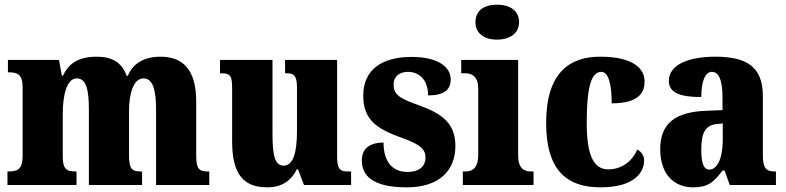

<svg xmlns="http://www.w3.org/2000/svg" viewBox="-20 -793 3368 823"><path d="M12 0H308V-58H305C266 -58 249 -67 249 -122V-305C249 -385 266 -457 309 -457C350 -457 361 -408 361 -323V0H589V-58H585C546 -58 533 -67 533 -128V-316C533 -392 552 -457 595 -457C635 -457 649 -408 649 -323V0H877V-58H873C834 -58 821 -67 821 -128V-358C821 -493 765 -550 668 -550C591 -550 547 -515 528 -468H523C503 -524 462 -550 395 -550C309 -550 272 -515 250 -469H245L233 -536H14V-483H17C56 -483 77 -474 77 -418V-125C77 -67 55 -58 16 -58H12Z M1125 10C1188 10 1228 -18 1253 -68H1257L1283 0H1485V-58H1474C1444 -58 1425 -61 1425 -119V-536H1202V-479H1205C1236 -479 1253 -474 1253 -418V-232C1253 -140 1237 -83 1196 -83C1156 -83 1148 -131 1148 -226V-536H923V-479H927C972 -479 975 -464 975 -407V-188C975 -55 1017 10 1125 10Z M1724 10C1862 10 1932 -61 1932 -168C1932 -270 1867 -309 1772 -343C1689 -372 1667 -390 1667 -431C1667 -466 1693 -485 1729 -485C1777 -485 1815 -450 1815 -384C1882 -384 1912 -407 1912 -453C1912 -501 1865 -549 1744 -549C1619 -549 1537 -496 1537 -383C1537 -284 1590 -242 1698 -204C1770 -178 1804 -159 1804 -118C1804 -85 1783 -56 1726 -56C1667 -56 1624 -94 1624 -182C1573 -182 1531 -162 1531 -106C1531 -41 1575 10 1724 10Z M2111 -623C2162 -623 2205 -648 2205 -698C2205 -750 2162 -773 2111 -773C2058 -773 2018 -750 2018 -698C2018 -648 2058 -623 2111 -623ZM1964 0H2267V-58H2257C2224 -58 2201 -73 2201 -128V-536H1957V-479H1974C2005 -479 2030 -463 2030 -412V-131C2030 -74 2007 -58 1974 -58H1964Z M2554 10C2699 10 2741 -54 2741 -105C2741 -125 2730 -142 2712 -152C2691 -104 2647 -67 2587 -67C2521 -67 2495 -135 2495 -267C2495 -435 2519 -485 2558 -485C2591 -485 2602 -422 2602 -350C2725 -350 2743 -402 2743 -444C2743 -498 2696 -550 2552 -550C2423 -550 2321 -483 2321 -266C2321 -58 2414 10 2554 10Z M2950 10C3013 10 3037 -9 3077 -62H3086L3108 0H3306V-58H3302C3262 -58 3250 -74 3250 -128V-381C3250 -506 3182 -550 3046 -550C2938 -550 2847 -519 2847 -446C2847 -397 2892 -377 2986 -377C2986 -447 3004 -485 3031 -485C3062 -485 3077 -449 3077 -374V-321L3005 -318C2875 -313 2810 -264 2810 -154C2810 -42 2873 10 2950 10ZM3020 -66C2996 -66 2986 -96 2986 -151C2986 -221 3002 -256 3051 -261L3078 -264V-191C3078 -116 3055 -66 3020 -66Z"/></svg>

Font: Noto Serif Georgian Condensed Black
Style: Regular
Weight: 900
Width: 3
Designer: Monotype Design Team, Akaki Razmadze
Foundry: Google LLC
Version: Version 2.003